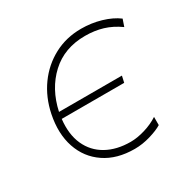

<svg xmlns="http://www.w3.org/2000/svg" viewBox="-122 -623 749 752"><g transform="rotate(-30 253.0 -247.5)"><path d="M282 9Q202 9 147.8 -27.8Q93.5 -64.5 72 -128.2Q50.5 -192 67 -273Q81 -341 118.5 -393Q156 -445 211.5 -474.5Q267 -504 334.5 -504Q380.5 -504 423.2 -491.5Q466 -479 495.5 -457L484.5 -425Q449.5 -450 413 -461Q376.5 -472 333.5 -472Q240 -472 178.5 -415Q117 -358 97 -265H381.5L375 -236H92.5Q85 -169.5 106.5 -121.8Q128 -74 173.5 -48.5Q219 -23 282 -23Q312 -23 347 -33.5Q382 -44 409.5 -62V-25Q389.5 -12.5 353.5 -1.8Q317.5 9 282 9Z"/></g></svg>

Font: Commissioner Thin
Style: Italic
Weight: 100
Italic angle: -12°
Designer: Kostas Bartsokas
Foundry: Kostas Bartsokas
Version: Version 1.000; ttfautohint (v1.8.3)